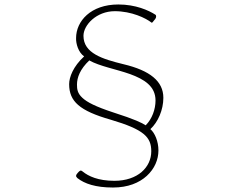

<svg xmlns="http://www.w3.org/2000/svg" viewBox="-20 -788 1040 858"><path d="M636 -2C671 -34 688 -75 688 -116C688 -156 672 -194 652 -211C686 -242 710 -297 710 -351C710 -425 650 -473 532 -501C438 -524 353 -550 353 -628C353 -676 411 -738 493 -738C568 -738 632 -707 657 -687C658 -686 661 -687 663 -690L671 -700L673 -702C680 -711 678 -720 675 -722C644 -742 586 -768 509 -768C385 -768 320 -693 320 -618C319 -593 330 -554 356 -536C307 -491 289 -443 289 -412C289 -335 335 -293 475 -253C624 -209 656 -175 656 -112C656 -41 596 20 491 20C418 20 375 -1 350 -21C340 -30 336 -25 327 -15C319 -6 317 0 326 8C358 33 407 50 485 50C552 50 602 29 636 -2ZM348 -351C326 -371 324 -390 324 -410C324 -442 338 -479 379 -518C425 -492 499 -479 561 -457C624 -434 675 -403 675 -339C675 -300 660 -257 631 -228C614 -239 585 -254 485 -286C409 -311 369 -331 348 -351Z"/></svg>

Font: GenSenRounded2 TW EL
Style: Regular
Weight: 250
Version: Version 2.100;PS 2.1;hotconv 16.6.51;makeotf.lib2.5.65220 DE